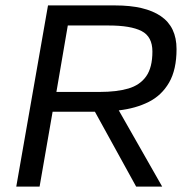

<svg xmlns="http://www.w3.org/2000/svg" viewBox="-20 -688 679 708"><path d="M40 0 157 -668H405Q515 -668 573 -628.5Q631 -589 631 -507Q631 -431 603.5 -383.5Q576 -336 528 -312Q480 -288 418 -281L578 0H482L330 -276H174L126 0ZM188 -349H348Q410 -349 453 -361.5Q496 -374 519 -406.5Q542 -439 542 -498Q542 -553 502 -573.5Q462 -594 381 -594H230Z"/></svg>

Font: Gantari
Style: Italic
Weight: 400
Italic angle: -10°
Designer: Anugrah Pasau
Foundry: Lafontype
Version: Version 1.000; ttfautohint (v1.8.3)